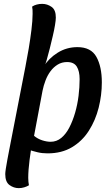

<svg xmlns="http://www.w3.org/2000/svg" viewBox="-20 -774 580 994"><path d="M226.3 20Q198.5 20 174.6 14.3Q150.7 8.7 121.2 -1.3L32.8 -24L115.3 -447.7L205.7 -428.8Q232.3 -472.2 278.5 -501.1Q324.7 -530 380.8 -530Q451 -530 479.1 -479.6Q507.2 -429.2 507.2 -347.3Q507.2 -281.7 490.8 -216.3Q474.3 -151 440.2 -97.5Q406.2 -44 353 -12Q299.8 20 226.3 20ZM77.2 200Q51.2 200 29.2 184Q7.2 168 7.2 127.3Q7.2 118.7 10.2 98.8Q13.2 78.8 18.1 52.8Q23 26.7 28.5 -1.8Q34 -30.3 39.2 -56.2L149.3 -51.3Q140.3 -2.2 133.2 52.8Q126.2 107.8 126.2 146.8Q126.2 157.5 127.2 167.3Q128.3 177.2 129.8 185.2Q120.3 191.2 106.2 195.6Q92.2 200 77.2 200ZM242 -40Q273.3 -40 297.5 -60.2Q321.7 -80.3 339.2 -114.4Q356.8 -148.5 369 -190.8Q381.2 -233.2 386.7 -277.9Q392.2 -322.7 392.2 -364.2Q392.2 -405.5 377.5 -429.2Q362.8 -452.8 327.3 -452.8Q300.3 -452.8 278.8 -439.7Q257.2 -426.5 241.5 -405.3Q225.8 -384.2 215.8 -357.8Q205.7 -331.5 200.2 -304.2L156.3 -70.8Q174.7 -55.3 198.2 -47.7Q221.8 -40 242 -40ZM206.3 -415.7 112.3 -432.8Q120.5 -474 128.8 -523.2Q137 -572.5 142.8 -619.8Q148.7 -667.2 148.8 -702.3Q149 -713.7 148.5 -722.8Q148 -732 146.3 -739.8Q156.5 -746.8 170.2 -750.4Q184 -754 198.3 -754Q224.8 -754 247.1 -738.3Q269.3 -722.7 269 -682.7Q269 -669.8 264.8 -644.3Q260.7 -618.8 253.3 -587.7Q246 -556.5 237.9 -523.7Q229.8 -490.8 221.4 -462.4Q213 -434 206.3 -415.7Z"/></svg>

Font: Sansita Swashed Light
Style: Regular
Weight: 300
Designer: Pablo Cosgaya
Foundry: Omnibus-Type
Version: Version 1.003